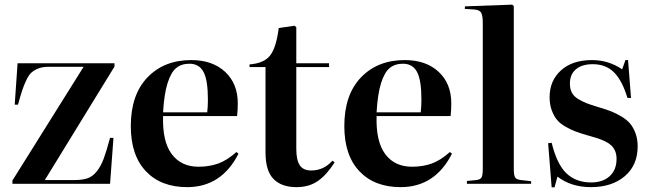

<svg xmlns="http://www.w3.org/2000/svg" viewBox="-20 -787 2785 822"><path d="M33.2 0V-14.2L337.9 -501H187Q163.1 -501 145.5 -494.4Q127.9 -487.8 115.7 -477.3Q103.5 -466.8 93 -444.6Q82.5 -422.4 75 -399.9Q67.4 -377.4 57.1 -338.9H43L55.2 -516.1H470.2V-502L171.9 -16.1H296.9Q332 -16.1 354 -23.4Q376 -30.8 393.8 -52.7Q411.6 -74.7 423.6 -106.7Q435.5 -138.7 451.2 -196.8H465.8L451.2 0Z M781.2 14.2Q668.9 14.2 604.5 -54Q540 -122.1 540 -247.1Q540 -381.3 611.3 -455.6Q682.6 -529.8 798.8 -529.8Q889.6 -529.8 943.8 -479.5Q998 -429.2 998 -344.2Q998 -318.4 995.1 -290H678.2Q674.8 -181.6 715.1 -127.4Q755.4 -73.2 830.1 -73.2Q876 -73.2 913.8 -86.7Q951.7 -100.1 992.2 -136.2L1001 -128.9Q928.2 14.2 781.2 14.2ZM678.2 -306.2H867.2Q870.1 -331.5 870.1 -360.8Q870.1 -443.8 851.3 -479Q832.5 -514.2 791 -514.2Q756.8 -514.2 734.4 -495.8Q711.9 -477.5 697.3 -430.9Q682.6 -384.3 678.2 -306.2Z M1249.5 14.2Q1185.1 14.2 1150.9 -20.8Q1116.7 -55.7 1116.7 -134.8V-500H1048.3V-511.2Q1110.8 -516.1 1136.7 -549.8Q1162.6 -583.5 1173.3 -667L1240.7 -676.8L1248.5 -670.9V-516.1H1388.7V-500H1248.5V-149.9Q1248.5 -102.5 1263.2 -79.8Q1277.8 -57.1 1312.5 -57.1Q1365.7 -57.1 1403.3 -99.1L1412.6 -91.8Q1378.9 -38.6 1341.1 -12.2Q1303.2 14.2 1249.5 14.2Z M1695.3 14.2Q1583 14.2 1518.6 -54Q1454.1 -122.1 1454.1 -247.1Q1454.1 -381.3 1525.4 -455.6Q1596.7 -529.8 1712.9 -529.8Q1803.7 -529.8 1857.9 -479.5Q1912.1 -429.2 1912.1 -344.2Q1912.1 -318.4 1909.2 -290H1592.3Q1588.9 -181.6 1629.2 -127.4Q1669.4 -73.2 1744.1 -73.2Q1790 -73.2 1827.9 -86.7Q1865.7 -100.1 1906.2 -136.2L1915 -128.9Q1842.3 14.2 1695.3 14.2ZM1592.3 -306.2H1781.2Q1784.2 -331.5 1784.2 -360.8Q1784.2 -443.8 1765.4 -479Q1746.6 -514.2 1705.1 -514.2Q1670.9 -514.2 1648.4 -495.8Q1626 -477.5 1611.3 -430.9Q1596.7 -384.3 1592.3 -306.2Z M1979 0V-12.2L2019 -16.1Q2036.6 -18.1 2041.7 -27.6Q2046.9 -37.1 2046.9 -64.9V-687Q2046.9 -720.2 2040.3 -732.2Q2033.7 -744.1 2012.7 -746.1L1969.7 -749L1970.7 -759.8L2172.9 -767.1L2179.7 -761.2V-62Q2179.7 -36.6 2185.5 -27.3Q2191.4 -18.1 2210.9 -16.1L2253.9 -11.2V0Z M2341.8 15.1 2326.7 -173.8 2341.8 -175.8Q2364.3 -83.5 2405.3 -44.7Q2446.3 -5.9 2510.7 -5.9Q2560.5 -5.9 2590.1 -32.7Q2619.6 -59.6 2619.6 -106.9Q2619.6 -126 2613.5 -140.4Q2607.4 -154.8 2596.9 -164.6Q2586.4 -174.3 2570.6 -181.9Q2554.7 -189.5 2537.8 -195.1Q2521 -200.7 2499.5 -206.5Q2495.6 -207.5 2493.7 -208Q2463.4 -216.8 2443.4 -224.4Q2423.3 -231.9 2400.4 -245.1Q2377.4 -258.3 2364.3 -274.4Q2351.1 -290.5 2342 -315.2Q2333 -339.8 2333 -371.1Q2333 -441.4 2381.6 -485.6Q2430.2 -529.8 2514.6 -529.8Q2585.4 -529.8 2643.6 -490.2L2657.7 -529.8H2668.9L2681.6 -367.2L2666 -368.2Q2644 -441.9 2608.9 -477.1Q2573.7 -512.2 2517.6 -512.2Q2471.7 -512.2 2445.8 -490.5Q2419.9 -468.8 2419.9 -429.2Q2419.9 -406.2 2428.5 -390.1Q2437 -374 2455.8 -362.8Q2474.6 -351.6 2491.2 -345.2Q2507.8 -338.9 2537.6 -329.6Q2543 -328.1 2545.9 -327.1Q2575.7 -318.4 2596.4 -310.3Q2617.2 -302.2 2640.4 -288.3Q2663.6 -274.4 2677.5 -258.1Q2691.4 -241.7 2700.7 -216.6Q2710 -191.4 2710 -160.2Q2710 -79.6 2654.8 -32.7Q2599.6 14.2 2509.8 14.2Q2425.3 14.2 2366.7 -30.8L2354 15.1Z"/></svg>

Font: Display Semibold
Style: Regular
Weight: 600
Designer: Latin by Veronika Burian and Jose Scaglione. Greek by Irene Vlachou. Cyrillic by Vera Evstafieva.
Foundry: TypeTogether
Version: Version 3.002